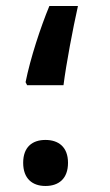

<svg xmlns="http://www.w3.org/2000/svg" viewBox="-20 -605 367 638"><path d="M70 -322H191C200 -393 222 -509 239 -585H144C115 -515 81 -412 65 -332ZM131 13C175 13 206 -11 206 -64C206 -117 174 -140 131 -140C88 -140 57 -117 57 -64C57 -11 88 13 131 13Z"/></svg>

Font: Noto Sans Arabic UI Cn SmBd
Style: Regular
Weight: 600
Width: 3
Designer: Monotype Design Team, Nadine Chahine and Nizar Qandah
Foundry: Monotype Imaging Inc.
Version: Version 2.010